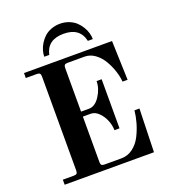

<svg xmlns="http://www.w3.org/2000/svg" viewBox="-161 -1033 1018 1150"><g transform="rotate(-20 347.5 -458.0)"><path d="M51.8 0V-32.2H122.1Q135.7 -32.2 140.9 -37.4Q146 -42.5 146 -56.2V-655.8Q146 -669.4 140.9 -674.8Q135.7 -680.2 122.1 -680.2H51.8V-711.9H612.8L621.1 -461.9H588.9Q585.9 -496.6 573.5 -533.7Q561 -570.8 541 -604Q521 -637.2 491 -658.7Q460.9 -680.2 426.8 -680.2H317.9Q304.2 -680.2 299.1 -674.8Q293.9 -669.4 293.9 -655.8V-377.9H344.2Q383.8 -377.9 413.8 -424.3Q443.8 -470.7 443.8 -518.1H476.1V-205.1H443.8Q443.8 -235.4 430.9 -267.6Q418 -299.8 394.5 -323Q371.1 -346.2 344.2 -346.2H293.9V-56.2Q293.9 -42.5 299.1 -37.4Q304.2 -32.2 317.9 -32.2H425.8Q466.3 -32.2 499.3 -57.1Q532.2 -82 551.8 -121.1Q571.3 -160.2 582.3 -199.2Q593.3 -238.3 597.2 -275.9H628.9L621.1 0ZM231 -762.2H199.2Q199.2 -780.8 205.1 -801.3Q210.9 -821.8 223.4 -842.3Q235.8 -862.8 253.4 -879.2Q271 -895.5 297.4 -905.8Q323.7 -916 354 -916Q384.3 -916 410.6 -905.8Q437 -895.5 454.6 -879.2Q472.2 -862.8 484.6 -842.3Q497.1 -821.8 502.9 -801.3Q508.8 -780.8 508.8 -762.2H477.1Q457.5 -852.1 354 -852.1Q250.5 -852.1 231 -762.2Z"/></g></svg>

Font: Flanker Steampunk
Style: Bold
Weight: 700
Designer: Alexey Kryukov, Leonardo Di Lena
Foundry: Alexey Kryukov, Leonardo Di Lena
Version: 1.210